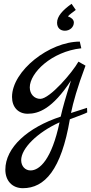

<svg xmlns="http://www.w3.org/2000/svg" viewBox="-20 -601 479 1006"><path d="M436 -36 352 -9C363 -63 385 -143 428 -257L391 -278C360 -222 241 -83 191 -83C160 -83 136 -108 136 -143C136 -219 250 -331 406 -348L398 -383C239 -383 43 -230 43 -93C43 -39 76 -5 125 -5C182 -5 254 -30 352 -179C322 -84 310 -42 298 10C125 67 8 172 8 288C8 345 43 385 100 385C214 385 301 289 346 24C407 1 424 -5 437 -12ZM292 40C251 234 188 292 140 292C112 292 91 270 91 238C91 177 175 93 292 40ZM320 -440C346 -440 367 -459 367 -483C367 -499 352 -510 336 -515C341 -523 362 -537 377 -549L355 -581C307 -547 279 -515 279 -482C279 -456 295 -440 320 -440Z"/></svg>

Font: Marck Script
Style: Regular
Weight: 400
Designer: Denis Masharov, Marck Fogel
Foundry: Denis Masharov
Version: Version 1.002